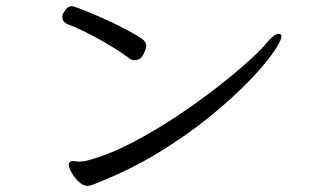

<svg xmlns="http://www.w3.org/2000/svg" viewBox="-20 -638 1040 625"><path d="M188 -598Q199 -618 214 -618Q219 -618 246 -607.5Q273 -597 309.5 -581Q346 -565 382 -546.5Q418 -528 440 -513Q456 -503 456 -489Q456 -479 446.5 -460.5Q437 -442 418 -442Q409 -442 401 -448Q387 -459 362 -475Q337 -491 307.5 -507.5Q278 -524 250.5 -537.5Q223 -551 203 -558Q183 -566 183 -582Q183 -592 188 -598ZM295 -42Q276 -33 263 -33Q251 -33 237 -46Q223 -59 213.5 -75.5Q204 -92 204 -102Q204 -108 208 -111Q213 -114 217 -114Q221 -114 226 -113Q231 -112 239 -112Q244 -112 252 -113Q260 -114 270 -117Q336 -135 409 -173Q482 -211 553 -258Q624 -305 685 -352.5Q746 -400 788.5 -438.5Q831 -477 847 -497Q872 -528 888 -528Q896 -528 896 -519Q896 -505 868 -465Q840 -425 787 -370.5Q734 -316 660 -256Q586 -196 494 -140Q402 -84 295 -42Z"/></svg>

Font: Moon Stars Kai T HW
Style: Regular
Weight: 400
Designer: GuiWonder
Version: Version 1.101